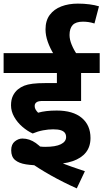

<svg xmlns="http://www.w3.org/2000/svg" viewBox="-20 -916 572 1063"><path d="M274 -200Q248 -200 218.5 -194.5Q189 -189 161 -177Q132 -190 104 -214Q76 -238 58.5 -269Q41 -300 41 -333Q41 -364 51.5 -385.5Q62 -407 79 -421Q95 -434 114 -441.5Q133 -449 161 -452.5Q189 -456 231 -456H295V-512H0V-622H532V-512H429V-357H221Q205 -357 197 -355.5Q189 -354 184 -351Q178 -347 175 -342Q172 -337 172 -329Q172 -318 177.5 -309Q183 -300 191 -292Q212 -298 237 -301Q262 -304 294 -304Q384 -304 432.5 -263.5Q481 -223 481 -152Q481 -104 455.5 -72Q430 -40 381.5 -23.5Q333 -7 262 -7Q258 -7 244 -3.5Q230 0 214 0Q163 0 124 -6Q85 -12 63.5 -30Q42 -48 42 -84Q42 -117 62 -133Q82 -149 104 -149Q143 -149 178.5 -124Q214 -99 257 -43Q277 -32 308.5 -19Q340 -6 377 7Q414 20 450 32L405 127Q329 93 261.5 55Q194 17 144 -19L119 -129Q145 -117 173.5 -110Q202 -103 230 -103Q288 -103 317 -117.5Q346 -132 346 -157Q346 -171 339 -180.5Q332 -190 316.5 -195Q301 -200 274 -200ZM278 -615Q257 -649 244.5 -684.5Q232 -720 232 -753Q232 -802 255.5 -833.5Q279 -865 319.5 -880.5Q360 -896 411 -896Q445 -896 475.5 -892Q506 -888 528 -881L503 -786Q484 -792 468.5 -794Q453 -796 439 -796Q400 -796 382.5 -777.5Q365 -759 365 -722Q365 -697 377 -668Q389 -639 406 -615Z"/></svg>

Font: Noto Sans Devanagari
Style: Regular
Weight: 400
Designer: Jelle Bosma - Monotype Design Team
Foundry: Monotype Imaging Inc.
Version: Version 2.003